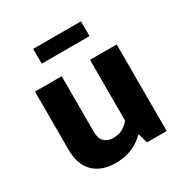

<svg xmlns="http://www.w3.org/2000/svg" viewBox="-157 -786 884 922"><g transform="rotate(-30 284.5 -325.5)"><path d="M363 -480H511V0H402L387 -52H383Q373 -42 359 -31Q345 -20 325.5 -10.5Q306 -1 281 5Q256 11 224 11Q146 11 102 -32Q58 -75 58 -159V-480H206V-171Q206 -134 224.5 -116.5Q243 -99 272 -99Q307 -99 329.5 -113.5Q352 -128 363 -144ZM418 -662V-580H153V-662Z"/></g></svg>

Font: Mukta Malar ExtraBold
Style: Regular
Weight: 800
Designer: Aadarsh Rajan, Girish Dalvi, Yashodeep Gholap
Foundry: Ek Type
Version: Version 2.538;PS 1.000;hotconv 16.6.51;makeotf.lib2.5.65220;